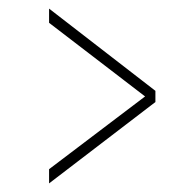

<svg xmlns="http://www.w3.org/2000/svg" viewBox="-20 -550 429 446"><path d="M94 -124V-157L317 -326L94 -497V-530L341 -339V-313Z"/></svg>

Font: Smooch Sans Thin Light
Style: Regular
Weight: 300
Version: Version 1.010